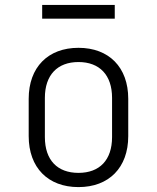

<svg xmlns="http://www.w3.org/2000/svg" viewBox="-20 -754 640 783"><path d="M152 -678H448V-734H152ZM300 9C424 9 503 -70 503 -199V-351C503 -480 424 -559 300 -559C176 -559 97 -480 97 -351V-199C97 -70 176 9 300 9ZM300 -49C214 -49 163 -101 163 -195V-355C163 -448 214 -501 300 -501C386 -501 437 -448 437 -355V-195C437 -101 386 -49 300 -49Z"/></svg>

Font: JetBrains Mono ExtraLight
Style: Regular
Weight: 240
Monospace: yes
Designer: Philipp Nurullin, Konstantin Bulenkov
Foundry: JetBrains
Version: Version 2.305